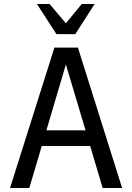

<svg xmlns="http://www.w3.org/2000/svg" viewBox="-20 -936 658 956"><path d="M491 0 429 -209H188L126 0H30L251 -699H368L588 0ZM211 -287H406L308 -615ZM451 -916 355 -766H261L164 -916H227L308 -820L387 -916Z"/></svg>

Font: Fragment Mono SC
Style: Regular
Weight: 400
Monospace: yes
Designer: Wei Huang based on Nimbus Sans by URW Studio, based on Helvetica by Max Miedinger.
Foundry: Wei Huang
Version: Version 1.012; ttfautohint (v1.8.4.7-5d5b)